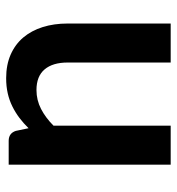

<svg xmlns="http://www.w3.org/2000/svg" viewBox="4 -564 561 608"><g transform="rotate(-90 284.0 -260.5)"><path d="M66 0V-513H141.5Q165.5 -513 173 -490.5L181.5 -450Q197 -466 214.2 -479Q231.5 -492 250.8 -501.5Q270 -511 292 -516Q314 -521 340 -521Q382 -521 414.5 -506.8Q447 -492.5 468.8 -466.8Q490.5 -441 501.8 -405.2Q513 -369.5 513 -326.5V0H389.5V-326.5Q389.5 -373.5 367.8 -399.2Q346 -425 302.5 -425Q270.5 -425 242.5 -410.5Q214.5 -396 189.5 -371V0Z"/></g></svg>

Font: LatoHex
Style: Bold
Weight: 700
Designer: Lukasz Dziedzic
Foundry: tyPoland Lukasz Dziedzic
Version: Version 1.104; Western+Polish opensource